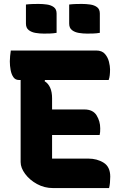

<svg xmlns="http://www.w3.org/2000/svg" viewBox="-20 -957 640 977"><path d="M250 0Q206 0 168.5 -20.5Q131 -41 108 -72Q85 -103 85 -132V-550H76Q58 -550 48 -564.5Q38 -579 34 -601Q30 -623 30 -645Q30 -658 31.5 -672Q33 -686 35 -700H469Q499 -700 514 -682.5Q529 -665 534.5 -642.5Q540 -620 540 -604Q540 -588 538.5 -574.5Q537 -561 533 -550H209L207 -544Q245 -520 245 -457V-400H409Q453 -400 471.5 -370Q490 -340 490 -304Q490 -293 489.5 -285.5Q489 -278 487 -270H245V-150H429Q474 -150 507.5 -129Q541 -108 541 -58Q541 -42 539.5 -26.5Q538 -11 535 0ZM112 -934Q128 -936 145.5 -936.5Q163 -937 176 -937Q198 -937 219 -934Q240 -931 254 -920.5Q268 -910 268 -888V-790Q252 -787 234.5 -786.5Q217 -786 203 -786Q182 -786 161 -789.5Q140 -793 126 -804Q112 -815 112 -837ZM332 -934Q348 -936 365.5 -936.5Q383 -937 396 -937Q418 -937 439 -934Q460 -931 474 -920.5Q488 -910 488 -888V-790Q472 -787 454.5 -786.5Q437 -786 423 -786Q402 -786 381 -789.5Q360 -793 346 -804Q332 -815 332 -837Z"/></svg>

Font: Recursive Mn Csl St XBd
Style: Regular
Weight: 800
Monospace: yes
Version: Version 1.079;hotconv 1.0.112;makeotfexe 2.5.65598; ttfautoh